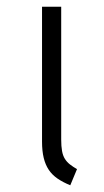

<svg xmlns="http://www.w3.org/2000/svg" viewBox="-20 -543 309 571"><path d="M162 -523V-128Q162 -108 164.5 -94Q167 -80 173 -70.5Q179 -61 188 -54Q197 -47 209 -40L189 8Q167 -1 151 -12Q135 -23 125 -38Q115 -53 110 -73.5Q105 -94 105 -122V-523Z"/></svg>

Font: Jldddboxgfspflltxgxzjzlszac
Style: Regular
Weight: 300
Designer: Carrois Corporate & Edenspiekermann
Foundry: Carrois Corporate GbR & Edenspiekermann AG
Version: Version 2.001